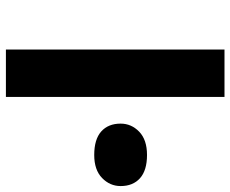

<svg xmlns="http://www.w3.org/2000/svg" viewBox="-85 -695 780 650"><g transform="rotate(90 305.0 -370.0)"><path d="M147.7 0V-740H308.1V0ZM504.7 -299Q451.7 -299 425.1 -322.7Q398.5 -346.5 398.5 -388.4Q398.5 -424.7 425.8 -451.2Q453.2 -477.7 504.7 -477.7Q556.7 -477.7 583.3 -454Q609.9 -430.2 609.9 -388.4Q609.9 -352 582.5 -325.5Q555.2 -299 504.7 -299Z"/></g></svg>

Font: Lexend Giga
Style: Regular
Weight: 400
Designer: Bonnie Shaver-Troup, Thomas Jockin
Foundry: Lexend
Version: Version 1.007